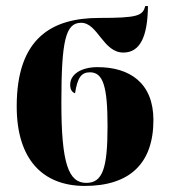

<svg xmlns="http://www.w3.org/2000/svg" viewBox="-20 -602 557 632"><path d="M259 10C407 10 485 -64 485 -207C485 -328 408 -381 301 -381C248 -381 211 -358 211 -323C211 -306 218 -298 227 -295C235 -347 248 -364 276 -364C319 -364 334 -319 334 -187C334 -48 318 0 264 0C205 0 182 -65 182 -264C182 -469 196 -527 247 -527C302 -527 319 -429 386 -429C442 -429 466 -483 467 -582H458C450 -550 433 -543 307 -543C153 -543 35 -479 35 -252C35 -77 121 10 259 10Z"/></svg>

Font: Noto Serif Display Condensed Extra
Style: Regular
Weight: 800
Width: 3
Designer: Monotype Design Team
Foundry: Monotype Imaging Inc.
Version: Version 1.900